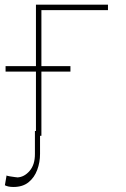

<svg xmlns="http://www.w3.org/2000/svg" viewBox="-53 -565 525 799"><path d="M396.3 -545.5V-522.7H119.3V0H96.6V-545.5ZM-29.8 -267V-289.8H240.1V-267ZM92.3 -19.9H113.6V75.3Q113.6 110.4 101.9 142Q90.2 173.7 65.9 193.4Q41.5 213.1 2.8 213.1Q-19.2 213.1 -32.7 206L-25.6 164.8Q-24.5 166.9 -12.8 168.7Q-1.1 170.5 8.5 171.9Q19.2 172.9 18.5 173.3Q47.2 172.6 70 146.5Q92.7 120.4 92.3 75.3Z"/></svg>

Font: Inter UI Thin
Style: Regular
Weight: 100
Designer: Rasmus Andersson
Foundry: rsms
Version: 3.2;8d6f07862